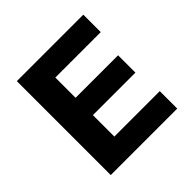

<svg xmlns="http://www.w3.org/2000/svg" viewBox="-181 -862 1019 1019"><g transform="rotate(-45 328.0 -352.5)"><path d="M87 0V-705H586V-574H245V-422H564V-292H245V-131H586V0Z"/></g></svg>

Font: Nunito Sans 8pt ExtraBold
Style: Regular
Weight: 800
Version: Version 3.101;gftools[0.9.27]